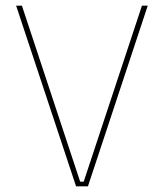

<svg xmlns="http://www.w3.org/2000/svg" viewBox="-20 -659 580 679"><path d="M249 0 37 -639H57.5L263.5 -16.5H276L482 -639H502.5L291 0Z"/></svg>

Font: Anek Latin Medium Thin
Style: Regular
Weight: 250
Version: Version 1.003